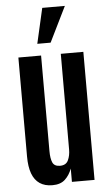

<svg xmlns="http://www.w3.org/2000/svg" viewBox="-65 -1043 623 1094"><g transform="rotate(-5 246.5 -496.0)"><path d="M189.9 9.3Q146.5 9.3 117.4 -10.3Q88.4 -29.8 74 -68.6Q59.6 -107.4 59.6 -166V-732.4H189.5V-186Q189.5 -144 199.7 -120.6Q210 -97.2 242.7 -97.2Q276.9 -97.2 289.3 -123.8Q301.8 -150.4 301.8 -185.1L302.2 -732.4H431.2V0H301.8V-76.2Q288.1 -39.1 262.2 -14.9Q236.3 9.3 189.9 9.3ZM173.8 -800.8 219.7 -1002.4H349.1L250 -800.8Z"/></g></svg>

Font: Antonio
Style: Bold
Weight: 700
Designer: Vernon Adams
Foundry: Vernon Adams
Version: Version 1.002